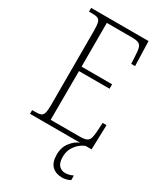

<svg xmlns="http://www.w3.org/2000/svg" viewBox="-230 -803 959 1121"><g transform="rotate(30 250.0 -242.5)"><path d="M38 0V-25H61Q85 -25 97.5 -30.5Q110 -36 114.5 -54Q119 -72 119 -108V-605Q119 -642 114.5 -660Q110 -678 97.5 -683.5Q85 -689 61 -689H38V-714H425L430 -548H404L401 -601Q400 -635 394.5 -653Q389 -671 374.5 -677.5Q360 -684 329 -684H161V-389H367V-359H161L160 -30H356Q386 -30 400.5 -36.5Q415 -43 420.5 -58.5Q426 -74 428 -102L432 -166H458L453 0ZM385 229Q343 229 317.5 204.5Q292 180 292 127Q292 78 319 44Q346 10 376 0H413Q394 7 374.5 23.5Q355 40 342 64.5Q329 89 329 121Q329 162 346 179.5Q363 197 388 197Q412 197 440 184V215Q414 229 385 229Z"/></g></svg>

Font: Noto Serif Bengali Condensed ExtraLight
Style: Regular
Weight: 200
Width: 3
Designer: Juan Bruce, Universal Thirst, Indian Type Foundry and the Monotype Design Team.
Foundry: Monotype Imaging Inc.
Version: Version 2.003; ttfautohint (v1.8.4.7-5d5b)